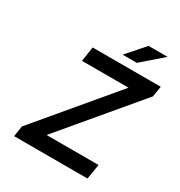

<svg xmlns="http://www.w3.org/2000/svg" viewBox="-191 -960 1025 1092"><g transform="rotate(30 321.5 -413.5)"><path d="M363.8 -710 466.8 -827.1H591.8L457 -710ZM61 0 71.8 -69.8 486.8 -564H181.2L195.8 -660.2H643.1L631.8 -590.8L217.8 -98.1H559.1L543 0Z"/></g></svg>

Font: Office Code Pro Medium Italic
Style: Regular
Weight: 500
Italic angle: -9°
Designer: Nathan Rutzky & Paul D. Hunt
Foundry: Adobe Systems Incorporated
Version: Version 1.004;PS 001.004;hotconv 1.0.70;makeotf.lib2.5.58329